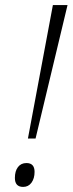

<svg xmlns="http://www.w3.org/2000/svg" viewBox="-20 -734 288 762"><path d="M121.1 -184.1H90.8L189.9 -713.9H248ZM39.1 -27.8Q39.1 -55.2 51.3 -71Q63.5 -86.9 85 -86.9Q117.2 -86.9 117.2 -51.8Q117.2 -25.9 105 -9Q92.8 7.8 71.8 7.8Q39.1 7.8 39.1 -27.8Z"/></svg>

Font: CAA NEO Sans Light
Style: Italic
Weight: 300
Italic angle: -12°
Version: Version 1.10